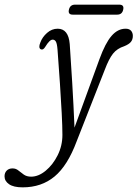

<svg xmlns="http://www.w3.org/2000/svg" viewBox="-146 -561 592 826"><path d="M282 -307Q307 -375.5 333.8 -406.5Q360.5 -437.5 394.5 -437.5Q410 -437.5 417.8 -428.8Q425.5 -420 425.5 -406.5Q425.5 -391 417.2 -380.8Q409 -370.5 388 -362Q358 -352.5 340.2 -330.2Q322.5 -308 305 -261.5L184 46.5Q145 151.5 88.8 198.2Q32.5 245 -48.5 245Q-87.5 245 -107 231.5Q-126.5 218 -126.5 197.5Q-126.5 182.5 -117.2 173Q-108 163.5 -92 163.5Q-77.5 163.5 -66.8 172.5Q-56 181.5 -43.5 190.2Q-31 199 -12 199Q19.5 199 50.5 173.5Q81.5 148 102 107Q122.5 66 122.5 19.5Q122.5 -16 119.5 -74Q116.5 -132 111.8 -202.5Q107 -273 101.5 -347Q99.5 -373 94.5 -381.8Q89.5 -390.5 80.5 -390.5Q67.5 -390.5 49 -360Q39.5 -344 29.5 -349Q18 -355 27.5 -378Q36 -401.5 56.5 -419.5Q77 -437.5 102 -437.5Q148.5 -437.5 154 -371.5Q159 -299.5 164.8 -203.5Q170.5 -107.5 174.5 -12ZM150.5 -519.5Q155.5 -541 177 -541H367Q389 -541 384 -519.5Q379.5 -498 358 -498H167Q145.5 -498 150.5 -519.5Z"/></svg>

Font: Fraunces 144pt S100 Light
Style: Italic
Weight: 300
Italic angle: -16°
Version: Version 1.000; ttfautohint (v1.8.3)